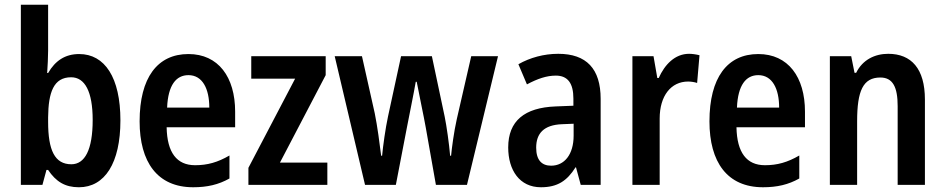

<svg xmlns="http://www.w3.org/2000/svg" viewBox="-20 -780 3987 810"><path d="M183 -566V-760H68V0H159L176 -63H183C216 -14 254 10 313 10C422 10 488 -92 488 -272C488 -453 422 -552 314 -552C255 -552 213 -524 183 -472H179C181 -502 183 -539 183 -566ZM280 -454C338 -454 371 -394 371 -274C371 -148 338 -87 281 -87C211 -87 183 -146 183 -266V-285C184 -390 206 -454 280 -454Z M775 -552C644 -552 569 -452 569 -268C569 -96 644 10 795 10C854 10 902 -1 948 -27V-124C898 -95 855 -83 803 -83C726 -83 685 -136 683 -243H972V-309C972 -455 901 -552 775 -552ZM775 -463C834 -463 863 -406 863 -326H685C689 -421 723 -463 775 -463Z M1361 0V-94H1161L1354 -463V-543H1040V-448H1225L1028 -72V0Z M1776 -243 1819 0H1950L2081 -543H1968L1907 -277C1895 -224 1886 -155 1883 -123H1879C1875 -172 1864 -249 1856 -288L1802 -543H1672L1617 -289C1606 -238 1596 -165 1592 -123H1588C1582 -172 1572 -248 1561 -302L1507 -543H1392L1520 0H1650L1697 -244C1704 -281 1726 -388 1734 -435H1738C1746 -391 1769 -284 1776 -243Z M2335 -553C2275 -553 2216 -537 2167 -509L2203 -424C2248 -448 2286 -461 2325 -461C2375 -461 2399 -429 2399 -364V-334L2324 -331C2193 -326 2124 -270 2124 -158C2124 -62 2172 10 2262 10C2332 10 2372 -17 2408 -74H2410L2430 0H2514V-363C2514 -490 2454 -553 2335 -553ZM2351 -256 2400 -258V-208C2400 -128 2361 -81 2305 -81C2266 -81 2242 -104 2242 -157C2242 -217 2274 -253 2351 -256Z M2887 -553C2827 -553 2784 -507 2759 -451H2753L2737 -543H2648V0H2763V-280C2763 -376 2811 -436 2883 -436C2893 -436 2910 -434 2921 -430L2931 -547C2915 -551 2899 -553 2887 -553Z M3179 -552C3048 -552 2973 -452 2973 -268C2973 -96 3048 10 3199 10C3258 10 3306 -1 3352 -27V-124C3302 -95 3259 -83 3207 -83C3130 -83 3089 -136 3087 -243H3376V-309C3376 -455 3305 -552 3179 -552ZM3179 -463C3238 -463 3267 -406 3267 -326H3089C3093 -421 3127 -463 3179 -463Z M3727 -553C3671 -553 3619 -528 3592 -473H3585L3571 -543H3481V0H3596V-268C3596 -397 3621 -453 3694 -453C3747 -453 3767 -412 3767 -332V0H3882V-360C3882 -490 3825 -553 3727 -553Z"/></svg>

Font: Noto Sans Tamil Condensed SemiBold
Style: Regular
Weight: 600
Width: 3
Designer: Jelle Bosma - Monotype Design Team
Foundry: Monotype Imaging Inc.
Version: Version 2.004